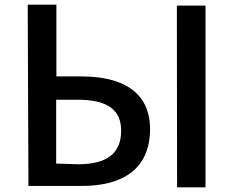

<svg xmlns="http://www.w3.org/2000/svg" viewBox="-20 -768 1012 824"><path d="M102 30H332C505 30 624 -42 624 -214C624 -375 503 -440 330 -440H222V-748H99ZM221 -66V-340H313C438 -340 500 -299 500 -207C500 -107 435 -63 315 -63ZM740 36H862V-744H739Z"/></svg>

Font: GenEiGothic-pro-SemiBold
Style: Regular
Weight: 500
Designer: Ryoko NISHIZUKA (kana & ideographs); Paul D. Hunt (Latin, Greek & Cyrillic); Wenlong ZHANG (bopomofo); Sandoll Communica
Foundry: Adobe Systems Incorporated; o_tamon
Version: Version 1.000.140830